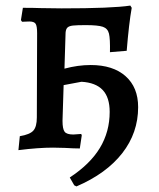

<svg xmlns="http://www.w3.org/2000/svg" viewBox="-20 -529 571 688"><path d="M475 -145Q475 -53 418 20Q361 93 254 139L246 135L230 107Q303 59 338 1Q373 -57 373 -128Q373 -180 348 -206.5Q323 -233 272 -236L208 -224L204 -96Q204 -67 211.5 -57Q219 -47 243 -47Q249 -47 271 -49L273 -44L266 3Q245 3 213 1L170 0Q118 0 46 9L51 -41Q87 -47 99.5 -61Q112 -75 112 -108L113 -410Q113 -436 107.5 -444Q102 -452 85 -452L59 -451L55 -457L62 -501Q101 -501 125 -500L201 -499Q381 -499 447 -509L452 -501Q442 -445 434 -347L374 -342Q375 -390 370.5 -408.5Q366 -427 348.5 -433Q331 -439 287 -439Q256 -439 242 -437.5Q228 -436 222 -430.5Q216 -425 215 -412L211 -283Q259 -296 305 -296Q385 -296 430 -256Q475 -216 475 -145Z"/></svg>

Font: Alegreya SC Medium
Style: Regular
Weight: 500
Designer: Juan Pablo del Peral
Foundry: Huerta Tipografica
Version: Version 2.007; ttfautohint (v1.6)